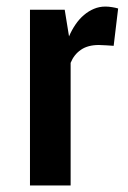

<svg xmlns="http://www.w3.org/2000/svg" viewBox="-20 -568 393 588"><path d="M341.8 -542 328.1 -427.7Q314.9 -428.7 305.4 -429.2Q295.9 -429.7 282.7 -430.2Q249 -430.2 227.8 -415.5Q206.5 -400.9 196.3 -375.5V0H71.8V-538.1H178.2L191.4 -456.5Q199.7 -476.1 211.2 -492.9Q222.7 -509.8 237.1 -522Q251.5 -534.2 267.8 -541Q284.2 -547.9 302.7 -547.9Q312.5 -547.9 323.2 -546.1Q334 -544.4 341.8 -542Z"/></svg>

Font: Ufes Sans SemiBold
Style: Regular
Weight: 600
Designer: Ricardo Esteves & Filipe Motta
Foundry: ProDesignUfes - Ricardo Esteves, Filipe Motta (This is a derivative work, based on Roboto family, by Christian Robertson
Version: Version 2.0